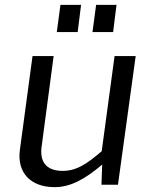

<svg xmlns="http://www.w3.org/2000/svg" viewBox="-20 -762 627 791"><path d="M202 9H205C270 9 329 -23 401 -84L398 -1H466L539 -531H452L399 -139C338 -87 296 -58 238 -58C168 -58 142 -98 152 -162L201 -531H114L62 -145C49 -51 106 8 202 9ZM229 -742 214 -630H300L314 -742ZM376 -742 361 -630H446L460 -742Z"/></svg>

Font: Cheyenne Sans
Style: Italic
Weight: 400
Italic angle: -8.13011°
Designer: The Public Sans project authors (U.S. Web Design System), Libre Franklin designed by Pablo Impallari and Rodrigo Fuenzal
Foundry: The Cheyenne Sans Project Authors
Version: Version 2.007